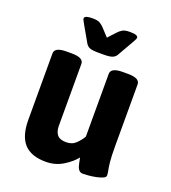

<svg xmlns="http://www.w3.org/2000/svg" viewBox="-133 -817 823 924"><g transform="rotate(20 278.5 -355.0)"><path d="M206 8Q131 8 95 -31.5Q59 -71 59 -154V-493Q59 -525 119 -525H147Q207 -525 207 -493V-176Q207 -147 220.5 -130.5Q234 -114 267 -114Q298 -114 318 -134.5Q338 -155 347 -172V-493Q347 -525 407 -525H435Q495 -525 495 -493V-176Q495 -124 498 -96.5Q501 -69 504 -55.5Q507 -42 507 -31Q507 -22 493.5 -16Q480 -10 460.5 -6Q441 -2 422.5 -0.5Q404 1 395 1Q379 1 371.5 -10.5Q364 -22 361 -38.5Q358 -55 355 -68Q333 -40 294 -16Q255 8 206 8ZM265 -572Q234 -572 220.5 -577.5Q207 -583 199 -598L155 -675Q149 -686 145.5 -692.5Q142 -699 142 -703Q142 -718 183 -718Q209 -718 221 -711Q233 -704 243 -693L279 -654L315 -693Q325 -704 337 -711Q349 -718 375 -718Q416 -718 416 -703Q416 -699 412.5 -692.5Q409 -686 403 -675L359 -598Q352 -584 338 -578Q324 -572 293 -572Z"/></g></svg>

Font: Asap
Style: Regular
Weight: 400
Designer: Pablo Cosgaya
Foundry: Omnibus-Type
Version: Version 3.001